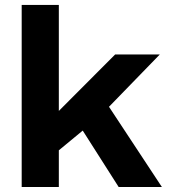

<svg xmlns="http://www.w3.org/2000/svg" viewBox="-20 -744 678 764"><path d="M66.3 0V-724.4H214.1V-302.6L438.3 -527.4H616L413.7 -319.1L624.1 0H452.1L309.2 -224.4L214.1 -145.9V0Z"/></svg>

Font: Archivo SemiBold SemiExpanded
Style: Regular
Weight: 600
Width: 6
Version: Version 2.001